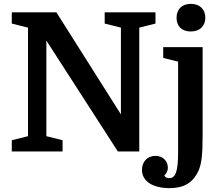

<svg xmlns="http://www.w3.org/2000/svg" viewBox="-20 -784 1144 994"><path d="M894 -692C894 -649 920 -621 968 -621C1016 -621 1043 -651 1043 -692C1043 -735 1015 -764 968 -764C921 -764 894 -735 894 -692ZM41 -58V0H304V-58L220 -79V-574L590 0H701V-641L785 -662V-720H522V-662L606 -641V-192L272 -720H41V-662L125 -641V-79ZM825 -540V-484L902 -465V9C902 106 887 138 858 138C853 138 834 138 831 123C843 115 849 98 849 85C849 50 824 23 785 23C740 23 715 56 715 95C715 156 773 190 858 190C930 190 978 164 1007 101C1024 65 1029 14 1029 -85V-540Z"/></svg>

Font: Domine
Style: Bold
Weight: 700
Designer: Pablo Impallari, Rodrigo Fuenzalida, Brenda Gallo
Foundry: Pablo Impallari, Rodrigo Fuenzalida, Brenda Gallo
Version: Version 2.000